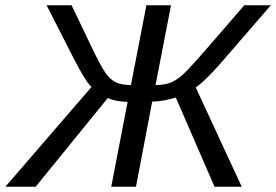

<svg xmlns="http://www.w3.org/2000/svg" viewBox="-61 -708 1046 728"><path d="M422.9 -321.8Q406.2 -321.8 384.8 -325.4Q363.3 -329.1 347.7 -336.4L74.2 0H-40.5L286.1 -378.4Q263.2 -398.4 217.8 -487.8L115.7 -688H210.4L281.7 -539.1Q321.3 -456.1 338.9 -431.6Q357.4 -405.8 378.2 -395.8Q398.9 -385.7 435.5 -385.7L494.1 -688H587.4L528.8 -385.7Q564 -385.7 587.2 -395.3Q610.4 -404.8 636.2 -428.7Q648.9 -440.9 674.1 -468.5Q699.2 -496.1 736.3 -539.1L865.2 -688H965.8L790.5 -485.4Q767.6 -458.5 747.6 -437.3Q727.5 -416 711.2 -400.9Q694.8 -385.7 681.2 -376.5L855.5 0H752.4L605.5 -338.4Q588.9 -332.5 563 -327.6Q537.1 -322.8 516.1 -322.8L454.6 0H360.8Z"/></svg>

Font: Arimo
Style: Italic
Weight: 400
Italic angle: -12°
Designer: Steve Matteson
Foundry: Monotype Imaging Inc.
Version: Version 1.33